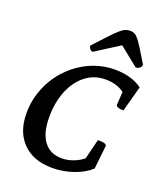

<svg xmlns="http://www.w3.org/2000/svg" viewBox="-162 -1005 958 1124"><g transform="rotate(20 316.5 -443.5)"><path d="M296 12Q180 12 113.5 -55Q47 -122 47 -238Q47 -323 78.5 -398.5Q110 -474 165.5 -531.5Q221 -589 294 -622Q367 -655 449 -655Q499 -655 543 -642.5Q587 -630 618 -606L575 -447Q553 -447 540.5 -452Q528 -457 528 -465L533 -547Q486 -582 416 -582Q346 -582 293 -541Q240 -500 210 -428Q180 -356 180 -261Q180 -164 219 -112Q258 -60 330 -60Q366 -60 401 -73Q436 -86 463 -108L494 -233Q523 -233 534 -229.5Q545 -226 549 -218L533 -70Q492 -32 428 -10Q364 12 296 12ZM453 -899Q468 -899 480 -893.5Q492 -888 505.5 -871.5Q519 -855 539 -823Q559 -791 591 -738Q591 -726 580.5 -717Q570 -708 556 -708L438 -803L288 -708Q279 -708 271 -717Q263 -726 263 -738Q312 -791 342 -823Q372 -855 391 -871.5Q410 -888 424 -893.5Q438 -899 453 -899Z"/></g></svg>

Font: Petrona
Style: Bold Italic
Weight: 700
Italic angle: -9°
Designer: Ringo R. Seeber
Foundry: Ringo R. Seeber
Version: Version 2.001; ttfautohint (v1.8.3)